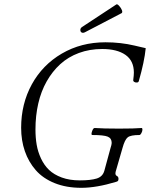

<svg xmlns="http://www.w3.org/2000/svg" viewBox="-20 -876 710 909"><path d="M381.8 -723.1Q372.6 -718.8 366.5 -722.2Q360.4 -725.6 360.4 -734.1Q360.4 -742.7 368.2 -748L530.8 -855Q535.2 -857.9 543.9 -848.4Q552.7 -838.9 556.9 -828.6Q561 -818.4 556.2 -814ZM80.1 -271Q80.1 -384.3 130.6 -476.6Q181.2 -568.8 272.7 -622.3Q364.3 -675.8 479 -675.8Q551.3 -675.8 617.2 -660.2Q629.4 -657.2 642.3 -654.3Q655.3 -651.4 661.6 -649.9Q668 -648.4 669.9 -647.9Q663.6 -584 637.2 -492.2Q635.7 -486.3 628.9 -485.4Q622.1 -484.4 616 -488Q609.9 -491.7 610.8 -497.1Q613.8 -520.5 613.8 -532.2Q613.8 -588.4 574 -616.2Q534.2 -644 463.9 -644Q404.3 -644 353.5 -625.2Q302.7 -606.4 265.1 -572Q227.5 -537.6 200.9 -490.5Q174.3 -443.4 161.1 -385.7Q147.9 -328.1 147.9 -263.2Q147.9 -224.1 153.6 -190.9Q159.2 -157.7 174.1 -125.7Q189 -93.8 212.2 -71.5Q235.4 -49.3 272.5 -35.6Q309.6 -22 357.9 -22Q409.2 -22 437.7 -30.8Q466.3 -39.6 474.1 -67.9L502.9 -173.8Q508.8 -191.9 508.8 -199.2Q508.8 -221.2 490.2 -229Q471.7 -236.8 417 -236.8Q410.2 -236.8 415.5 -253.4Q420.9 -270 428.2 -270Q468.3 -267.1 543 -267.1Q618.2 -267.1 650.9 -270Q654.8 -268.6 654.3 -261.2Q653.8 -253.9 649.2 -245.4Q644.5 -236.8 640.1 -236.8Q598.6 -236.8 584.7 -225.8Q570.8 -214.8 560.1 -175.8L527.8 -64Q525.4 -55.2 527.1 -50.3Q528.8 -45.4 532 -43.9Q535.2 -42.5 538.1 -39.1Q541 -35.6 541 -29.8Q541 -22.9 538.6 -19.8Q536.1 -16.6 529.8 -15.1Q436.5 13.2 365.2 13.2Q293.9 13.2 238.8 -9Q183.6 -31.2 149.4 -70.3Q115.2 -109.4 97.7 -160.2Q80.1 -210.9 80.1 -271Z"/></svg>

Font: Junicode SmCond Light
Style: Italic
Weight: 300
Width: 4
Italic angle: -11°
Designer: Peter S. Baker
Version: Version 2.206